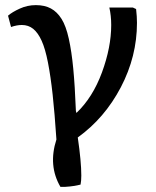

<svg xmlns="http://www.w3.org/2000/svg" viewBox="-20 -538 605 746"><path d="M214.8 188Q166.5 105.5 199.2 3.9Q192.4 -98.6 184.6 -169.9Q176.8 -241.2 166.3 -295.2Q155.8 -349.1 141.6 -380.1Q127.4 -411.1 108.9 -426Q90.3 -440.9 64.9 -440.9Q45.4 -440.9 22.9 -433.1L11.2 -477.1Q27.3 -491.2 56.9 -504.6Q86.4 -518.1 119.1 -518.1Q153.8 -518.1 177.7 -505.1Q201.7 -492.2 219 -464.8Q236.3 -437.5 247.3 -387.7Q258.3 -337.9 264.6 -271.7Q271 -205.6 274.9 -106.9L276.9 -99.1Q340.3 -159.2 376.2 -256.8Q412.1 -354.5 412.1 -440.9Q412.1 -477.1 404.8 -508.8H496.1L508.8 -502.9Q512.2 -473.1 512.2 -449.2Q512.2 -318.8 449.5 -199Q386.7 -79.1 282.2 -3.9Q295.9 89.8 295.9 144Q295.9 164.6 293 179.2Q288.1 180.2 280.3 182.1Q272.5 184.1 251.7 186.5Q231 189 214.8 188Z"/></svg>

Font: Literata Book Medium
Style: Regular
Weight: 500
Designer: Latin by Veronika Burian and Jose Scaglione. Greek by Irene Vlachou. Cyrillic by Vera Evstafieva
Foundry: TypeTogether
Version: Version 2.003;PS 002.003;hotconv 1.0.88;makeotf.lib2.5.64775